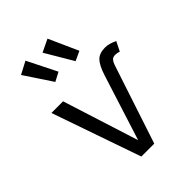

<svg xmlns="http://www.w3.org/2000/svg" viewBox="-236 -954 1072 1072"><g transform="rotate(-45 300.0 -418.0)"><path d="M57 -527H149L292 -77L416 -467Q435 -526 458.5 -550Q482 -574 528 -574Q557 -574 597 -555L569 -499Q554 -505 538 -505Q521 -505 511.5 -495Q502 -485 494 -460L342 0H240ZM195 -634 87 -797 161 -836 248 -662ZM357 -636 260 -800 335 -836 413 -662Z"/></g></svg>

Font: Fira Mono
Style: Regular
Weight: 400
Designer: Carrois Corporate & Edenspiekermann AG
Foundry: Carrois Corporate GbR & Edenspiekermann AG
Version: Version 3.206